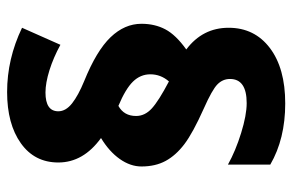

<svg xmlns="http://www.w3.org/2000/svg" viewBox="-161 -649 822 540"><g transform="rotate(-90 250.0 -379.0)"><path d="M51.8 -392.1Q51.8 -423.3 72.8 -453.1Q93.8 -482.9 131.8 -505.9Q63 -555.7 63 -626Q63 -692.9 117.2 -731.4Q171.4 -770 261.2 -770Q354.5 -770 441.9 -728L394 -620.1Q358.4 -639.6 322.5 -650.9Q286.6 -662.1 259.8 -662.1Q207 -662.1 207 -626Q207 -605 229.2 -587.4Q251.5 -569.8 292 -553.2Q377.4 -518.6 415.3 -479Q453.1 -439.5 453.1 -392.1Q453.1 -354.5 437.5 -325Q421.9 -295.4 380.9 -266.1Q441.9 -220.2 441.9 -147Q441.9 -74.2 385 -31Q328.1 12.2 229 12.2Q129.4 12.2 57.1 -29.8V-148.9Q95.7 -127.4 146 -111.8Q196.3 -96.2 230 -96.2Q297.9 -96.2 297.9 -143.1Q297.9 -163.6 282.7 -178.5Q267.6 -193.4 214.8 -216.8Q146 -247.6 114.5 -271.5Q83 -295.4 67.4 -324.2Q51.8 -353 51.8 -392.1ZM193.8 -407.2Q193.8 -382.3 215.3 -362.8Q236.8 -343.3 291 -314.9Q311 -337.9 311 -367.2Q311 -395 290.5 -416Q270 -437 222.2 -457Q193.8 -441.4 193.8 -407.2Z"/></g></svg>

Font: Open Sans ExtBd
Style: Bold
Weight: 800
Foundry: Ascender Corporation
Version: Version 1.10